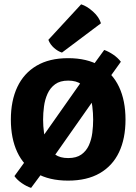

<svg xmlns="http://www.w3.org/2000/svg" viewBox="-20 -842 646 911"><path d="M403.5 -507.5 474.5 -605Q495.5 -597.5 517 -583Q538.5 -568.5 553.5 -549L470 -432.5L202 -51L127.5 49.5Q106 42.5 83.5 27Q61 11.5 48.5 -6.5L133 -123ZM184.5 -274.5Q184.5 -244 188.8 -212Q193 -180 205.5 -152.8Q218 -125.5 241.5 -108.8Q265 -92 303.5 -92Q342.5 -92 366 -108.8Q389.5 -125.5 401.8 -152.8Q414 -180 418 -212Q422 -244 422 -274.5Q422 -305 418 -337.2Q414 -369.5 401.8 -397.2Q389.5 -425 366 -442.2Q342.5 -459.5 303.5 -459.5Q265 -459.5 241.5 -442.2Q218 -425 205.5 -397.2Q193 -369.5 188.8 -337.2Q184.5 -305 184.5 -274.5ZM31.5 -274.5Q31.5 -364 62.2 -429.2Q93 -494.5 153.5 -530.2Q214 -566 303 -566Q393 -566 453.5 -530.5Q514 -495 544.8 -429.8Q575.5 -364.5 575.5 -274.5Q575.5 -184.5 544.8 -119.8Q514 -55 453.2 -20Q392.5 15 303 15Q213 15 152.5 -20.2Q92 -55.5 61.8 -120.5Q31.5 -185.5 31.5 -274.5ZM365 -821.5Q392.5 -813 421.2 -787.2Q450 -761.5 459 -731.5L274 -592.5Q254.5 -598.5 236 -615Q217.5 -631.5 209.5 -653Z"/></svg>

Font: Signika SC
Style: Regular
Weight: 300
Designer: Anna Giedryś
Foundry: Anna Giedryś
Version: Version 2.000